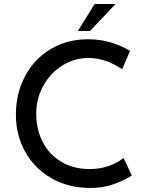

<svg xmlns="http://www.w3.org/2000/svg" viewBox="-20 -926 734 954"><path d="M430 8Q319 8 234.5 -41Q150 -90 104.5 -173Q59 -256 59 -356Q59 -463 105 -548.5Q151 -634 232.5 -682.5Q314 -731 417 -731Q478 -731 531 -715Q584 -699 626 -673L587 -582Q504 -638 420 -638Q350 -638 290.5 -601Q231 -564 195.5 -500.5Q160 -437 160 -361Q160 -283 192.5 -220Q225 -157 285.5 -121.5Q346 -86 425 -86Q522 -86 594 -141L635 -54Q600 -31 546.5 -11.5Q493 8 430 8ZM427 -772H367L450 -906H554Z"/></svg>

Font: Josefin Sans
Style: Regular
Weight: 400
Designer: Santiago Orozco
Foundry: Typemade
Version: Version 2.000